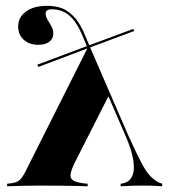

<svg xmlns="http://www.w3.org/2000/svg" viewBox="-20 -651 592 671"><path d="M116.9 -2.4Q86.3 -2.4 56.9 -1.6Q27.4 -0.8 4.8 0V-8.9L19.4 -10.5Q32.3 -12.1 40.7 -16.5Q49.2 -21 55.6 -29.4Q62.1 -37.9 69.4 -52.4L288.7 -488.7H293.5L427.4 -179.8Q454.8 -119.4 472.2 -85.9Q489.5 -52.4 504 -37.1Q518.5 -21.8 533.9 -13.7L546.8 -8.9V0Q528.2 -1.6 513.3 -2Q498.4 -2.4 479.8 -2.4Q461.3 -2.4 444.8 -2Q428.2 -1.6 401.6 0V-8.9L407.3 -9.7Q432.3 -14.5 441.9 -35.1Q451.6 -55.6 445.6 -92.7Q439.5 -129.8 416.9 -180.6L354 -325.8L360.5 -317.7L240.3 -80.6Q221 -41.1 228.6 -27.8Q236.3 -14.5 271 -10.5L286.3 -8.9V0Q270.2 -0.8 244.4 -1.2Q218.5 -1.6 187.5 -2Q156.5 -2.4 122.6 -2.4H121ZM291.9 -470.2 264.5 -534.7Q247.6 -574.2 222.6 -596.4Q197.6 -618.5 160.5 -618.5Q139.5 -618.5 139.5 -603.2Q139.5 -593.5 146 -582.7Q152.4 -571.8 159.3 -559.7Q166.1 -547.6 166.1 -533.1Q166.1 -515.3 152 -504.8Q137.9 -494.4 113.7 -494.4Q82.3 -494.4 62.9 -512.1Q43.5 -529.8 43.5 -558.1Q43.5 -591.1 71 -610.9Q98.4 -630.6 143.5 -630.6Q187.1 -630.6 212.9 -613.7Q238.7 -596.8 253.6 -573.4Q268.5 -550 276.6 -529L300.8 -471.8ZM113.7 -416.9 110.5 -425 287.1 -491.1 291.1 -483.9ZM291.1 -483.9 287.1 -491.1 446 -550 449.2 -542.7Z"/></svg>

Font: Playfair 144pt SemiExpanded Black
Style: Regular
Weight: 900
Width: 6
Designer: Claus Eggers Sørensen
Foundry: Claus Eggers Sørensen
Version: Version 2.203